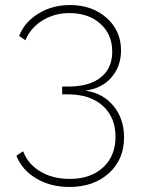

<svg xmlns="http://www.w3.org/2000/svg" viewBox="-20 -596 564 763"><path d="M319 -236Q389 -226 431 -175Q473 -124 473 -50Q473 38 412.5 92.5Q352 147 256 147Q181 147 124.5 113.5Q68 80 45 23L72 5Q90 55 139.5 85Q189 115 257 115Q340 115 389.5 69.5Q439 24 439 -52Q439 -130 388.5 -175.5Q338 -221 250 -221H227V-252H251Q335 -252 380.5 -288.5Q426 -325 426 -390Q426 -460 378.5 -502Q331 -544 256 -544Q196 -544 148.5 -514.5Q101 -485 81 -436L56 -453Q77 -508 132.5 -542Q188 -576 258 -576Q346 -576 403.5 -525Q461 -474 461 -396Q461 -332 422.5 -288Q384 -244 319 -236Z"/></svg>

Font: Raleway
Style: ExtraLight
Weight: 200
Designer: Matt McInerney, Pablo Impallari, Rodrigo Fuenzalida
Foundry: Matt McInerney, Pablo Impallari, Rodrigo Fuenzalida
Version: Version 2.001